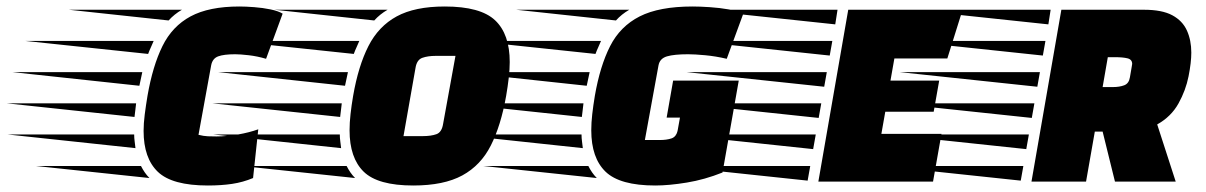

<svg xmlns="http://www.w3.org/2000/svg" viewBox="-240 -559 3712 591"><path d="M400 12Q290 12 246 -30Q202 -72 202 -156Q202 -179 205.5 -206.5Q209 -234 214 -264Q230 -356 260 -417Q290 -478 346.5 -508.5Q403 -539 497 -539Q516 -539 542.5 -537Q569 -535 593 -530Q617 -525 630 -517L579 -378Q552 -386 525.5 -389Q499 -392 484 -392Q449 -392 431.5 -385.5Q414 -379 410 -358L371 -144Q387 -140 400 -139.5Q413 -139 426 -139Q458 -139 492.5 -145Q527 -151 555 -161L539 -11Q508 2 474.5 7Q441 12 400 12ZM279 -496 -28 -529H320Q296 -515 279 -496ZM216 -393 -162 -433H233Q229 -423 224.5 -413.5Q220 -404 216 -393ZM189 -295 -202 -337H198ZM174 -199 -220 -241H179Q178 -230 176.5 -219.5Q175 -209 174 -199ZM177 -103 -216 -145H173Q173 -134 174.5 -123.5Q176 -113 177 -103ZM220 -11 -129 -48H194Q199 -38 205.5 -28.5Q212 -19 220 -11Z M1032 12Q923 12 879.5 -30.5Q836 -73 836 -158Q836 -181 839 -208Q842 -235 847 -264Q863 -356 894 -417Q925 -478 981 -508.5Q1037 -539 1129 -539Q1239 -539 1284 -496.5Q1329 -454 1329 -368Q1329 -346 1326 -319.5Q1323 -293 1318 -264Q1302 -173 1271 -111.5Q1240 -50 1183 -19Q1126 12 1032 12ZM912 -496 605 -529H953Q929 -515 912 -496ZM849 -393 471 -433H866Q862 -423 857.5 -413.5Q853 -404 849 -393ZM1002 -140H1061Q1087 -140 1103.5 -146Q1120 -152 1124 -178L1162 -387H1101Q1077 -387 1060 -381Q1043 -375 1039 -350ZM822 -295 431 -337H831ZM807 -199 413 -241H812Q811 -230 809.5 -219.5Q808 -209 807 -199ZM810 -103 417 -145H806Q806 -134 807.5 -123.5Q809 -113 810 -103ZM853 -11 504 -48H827Q832 -38 838.5 -28.5Q845 -19 853 -11Z M1777 12Q1668 12 1624 -30.5Q1580 -73 1580 -158Q1580 -181 1583 -207.5Q1586 -234 1591 -264Q1607 -356 1638 -417Q1669 -478 1729 -508.5Q1789 -539 1892 -539Q1914 -539 1944.5 -537Q1975 -535 2003.5 -530Q2032 -525 2048 -517L1997 -378Q1963 -386 1930.5 -389Q1898 -392 1878 -392Q1835 -392 1813 -385.5Q1791 -379 1787 -358L1745 -128H1791Q1812 -128 1827 -133Q1842 -138 1846 -158L1853 -197H1812L1832 -311H2034L1984 -28Q1929 -6 1874 3Q1819 12 1777 12ZM1656 -496 1349 -529H1697Q1673 -515 1656 -496ZM1593 -393 1215 -433H1610Q1606 -423 1601.5 -413.5Q1597 -404 1593 -393ZM1566 -295 1175 -337H1575ZM1551 -199 1157 -241H1556Q1555 -230 1553.5 -219.5Q1552 -209 1551 -199ZM1554 -103 1161 -145H1550Q1550 -134 1551.5 -123.5Q1553 -113 1554 -103ZM1597 -11 1248 -48H1571Q1576 -38 1582.5 -28.5Q1589 -19 1597 -11Z M2279 0 2371 -529H2723L2676 -379H2513L2501 -311H2651L2634 -215H2485L2473 -147H2658L2632 0ZM2331 -484 1907 -529H2338ZM2314 -388 1890 -433H2322ZM2297 -292 1873 -337H2305ZM2280 -196 1856 -241H2288ZM2263 -100 1839 -145H2271ZM2246 -3 1822 -48H2254Z M2935 0 3027 -529H3281Q3337 -529 3368.5 -512Q3400 -495 3413.5 -465Q3427 -435 3427 -397Q3427 -367 3418.5 -324Q3410 -281 3387.5 -240.5Q3365 -200 3322 -176L3379 0H3192L3154 -154H3130L3103 0ZM2987 -484 2563 -529H2994ZM2970 -388 2546 -433H2978ZM3154 -291H3186Q3206 -291 3220.5 -296.5Q3235 -302 3238 -321L3244 -356Q3244 -358 3244.5 -359.5Q3245 -361 3245 -362Q3245 -376 3230.5 -379.5Q3216 -383 3192 -383H3170ZM2953 -292 2529 -337H2961ZM2936 -196 2512 -241H2944ZM2919 -100 2495 -145H2927ZM2902 -3 2478 -48H2910Z"/></svg>

Font: Faster One
Style: Regular
Weight: 400
Designer: Eduardo Rodriguez Tunni
Foundry: Eduardo Rodriguez Tunni
Version: Version 1.003; ttfautohint (v1.8.4.7-5d5b);gftools[0.9.23]